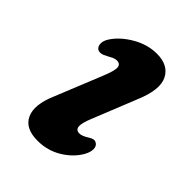

<svg xmlns="http://www.w3.org/2000/svg" viewBox="-151 -551 639 639"><g transform="rotate(45 169.0 -231.0)"><path d="M217.5 -103.5Q229.5 -103.5 249 -116Q257.5 -121.5 264.8 -123Q272 -124.5 279.5 -119Q287.5 -113 287.8 -99.8Q288 -86.5 278.5 -69Q259 -34.5 220.8 -11.2Q182.5 12 136 12Q77.5 12 59.8 -26.5Q42 -65 70.5 -131L137 -295Q153.5 -335 151.8 -349.5Q150 -364 133.5 -364Q126 -364 118 -360.2Q110 -356.5 99.5 -350.5Q77.5 -338 65 -345.5Q56 -351.5 55.5 -365.2Q55 -379 66 -395Q87.5 -427 128.2 -450.5Q169 -474 212.5 -474Q266.5 -474 286 -435.5Q305.5 -397 274 -322L211.5 -166.5Q197.5 -132.5 199.5 -118Q201.5 -103.5 217.5 -103.5Z"/></g></svg>

Font: Fraunces 9pt SuperSoft SemiBold
Style: Italic
Weight: 600
Italic angle: -16°
Version: Version 1.000;[0bf87f6ff]